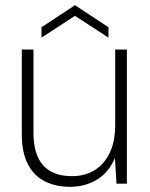

<svg xmlns="http://www.w3.org/2000/svg" viewBox="-20 -708 580 740"><path d="M250 12Q195 12 153 -9Q111 -30 87.5 -75Q64 -120 64 -191V-517H109V-198Q109 -111 147 -70Q185 -29 258 -29Q306 -29 343.5 -51.5Q381 -74 402.5 -118Q424 -162 424 -226V-517H469V0H429L423 -99Q399 -43 353.5 -15.5Q308 12 250 12ZM140 -563V-603L269 -688L398 -603V-563L269 -647Z"/></svg>

Font: DM Sans 11pt ExtraLight
Style: Regular
Weight: 250
Version: Version 4.004;gftools[0.9.30]